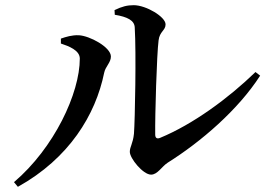

<svg xmlns="http://www.w3.org/2000/svg" viewBox="-20 -722 1040 741"><path d="M422 -683 423 -665C472 -657 499 -643 500 -616C506 -520 501 -258 497 -206C493 -167 481 -156 481 -136C481 -111 532 -48 563 -48C588 -48 604 -79 627 -94C756 -175 899 -298 984 -430L966 -444C861 -342 724 -242 598 -190C586 -185 579 -189 579 -203C578 -276 585 -513 592 -566C596 -601 619 -604 619 -628C619 -657 544 -702 496 -702C471 -702 451 -697 422 -683ZM215 -554C245 -544 288 -528 288 -496C288 -362 189 -151 34 -19L49 -1C247 -111 349 -279 382 -441C387 -466 408 -480 408 -504C408 -540 326 -584 284 -586C258 -587 235 -580 215 -573Z"/></svg>

Font: Noto Serif JP SemiBold
Style: Regular
Weight: 600
Designer: Ryoko NISHIZUKA 西塚涼子 (kana & ideographs); Frank Grießhammer (Latin, Greek & Cyrillic); Wenlong ZHANG 张文龙 (bopomofo); San
Foundry: Adobe
Version: Version 2.001;hotconv 1.1.0;makeotfexe 2.6.0